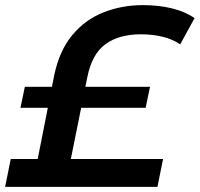

<svg xmlns="http://www.w3.org/2000/svg" viewBox="-43 -730 780 750"><path d="M86 -16 169 -437Q189 -532 239 -592.5Q289 -653 361 -681.5Q433 -710 515 -710Q578 -710 630 -697Q682 -684 717 -659L661 -557Q629 -578 590 -587Q551 -596 507 -596Q422 -596 369 -557.5Q316 -519 298 -428L215 -16ZM-23 0 -1 -109H594L572 0ZM37 -309 54 -391H543L526 -309Z"/></svg>

Font: MOST Montserrat SemiBold
Style: Italic
Weight: 600
Italic angle: -11.3°
Designer: Julieta Ulanovsky
Foundry: Julieta Ulanovsky
Version: Version 8.000;March 11, 2024;FontCreator 15.0.0.2926 64-bit